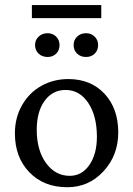

<svg xmlns="http://www.w3.org/2000/svg" viewBox="-20 -746 536 773"><path d="M108.4 -725.6H387.7V-672.9H108.4ZM171.9 -516.6Q149.9 -516.6 135.5 -530Q121.1 -543.5 121.1 -564.5Q121.1 -585 135.5 -598.6Q149.9 -612.3 171.9 -612.3Q192.4 -612.3 206.1 -598.6Q219.7 -585 219.7 -564.5Q219.7 -543.5 206.1 -530Q192.4 -516.6 171.9 -516.6ZM276.4 -564.5Q276.4 -585 290.5 -598.6Q304.7 -612.3 326.2 -612.3Q347.2 -612.3 361.1 -598.6Q375 -585 375 -564.5Q375 -543.5 361.3 -530Q347.7 -516.6 326.2 -516.6Q304.7 -516.6 290.5 -530Q276.4 -543.5 276.4 -564.5ZM251 7.8Q156.2 7.8 98.1 -52.5Q40 -112.8 40 -209Q40 -272.9 69.3 -323.5Q98.6 -374 147.5 -400.9Q196.3 -427.7 254.9 -427.7Q345.7 -427.7 400.9 -368.4Q456.1 -309.1 456.1 -212.9Q456.1 -120.6 396.7 -56.4Q337.4 7.8 251 7.8ZM260.7 -38.1Q309.6 -38.1 339.8 -81.8Q370.1 -125.5 370.1 -195.3Q370.1 -279.8 335.2 -331.8Q300.3 -383.8 244.1 -383.8Q191.4 -383.8 159.7 -340.1Q127.9 -296.4 127.9 -223.6Q127.9 -141.1 165.3 -89.6Q202.6 -38.1 260.7 -38.1Z"/></svg>

Font: Crimson Pro
Style: Regular
Weight: 400
Designer: Jacques Le Bailly
Foundry: Baron von Fonthausen
Version: Version 1.003